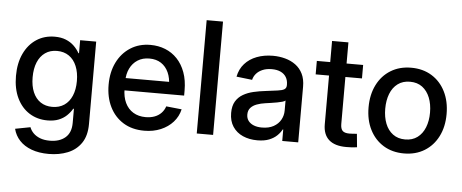

<svg xmlns="http://www.w3.org/2000/svg" viewBox="-57 -872 2957 1228"><g transform="rotate(5 1421.5 -258.0)"><path d="M291 212.9Q227.5 212.9 180.2 195.3Q132.8 177.7 103.3 146Q73.7 114.3 63 71.3L160.2 52.7Q168 73.7 184.8 90.6Q201.7 107.4 227.8 117.7Q253.9 127.9 290.5 127.9Q353 127.9 389.9 96.2Q426.8 64.5 426.8 2V-88.9H422.4Q408.2 -64.5 387 -44.2Q365.7 -23.9 335.7 -12Q305.7 0 264.6 0Q198.7 0 147.7 -32.2Q96.7 -64.5 67.9 -124.3Q39.1 -184.1 39.1 -266.1Q39.1 -348.6 67.9 -409.7Q96.7 -470.7 147.7 -504.2Q198.7 -537.6 265.1 -537.6Q306.2 -537.6 336.7 -525.1Q367.2 -512.7 388.9 -491.7Q410.6 -470.7 424.3 -445.8H428.2V-529.3H531.2V0Q531.2 74.7 499.3 121.8Q467.3 168.9 412.6 190.9Q357.9 212.9 291 212.9ZM287.1 -88.9Q332 -88.9 364 -110.6Q396 -132.3 413.1 -172.4Q430.2 -212.4 430.2 -267.1Q430.2 -321.8 413.3 -362.5Q396.5 -403.3 364.3 -425.8Q332 -448.2 287.1 -448.2Q243.2 -448.2 211.4 -426Q179.7 -403.8 162.8 -363.3Q146 -322.8 146 -267.1Q146 -211.4 163.1 -171.4Q180.2 -131.3 211.9 -110.1Q243.7 -88.9 287.1 -88.9Z M886.7 11.7Q808.1 11.7 751.7 -23.2Q695.3 -58.1 664.8 -119.9Q634.3 -181.6 634.3 -262.2Q634.3 -343.3 665 -405.5Q695.8 -467.8 751.2 -503.2Q806.6 -538.6 879.4 -538.6Q930.7 -538.6 974.6 -521Q1018.6 -503.4 1051.5 -468.8Q1084.5 -434.1 1103 -383.5Q1121.6 -333 1121.6 -267.1V-234.4H686.5V-313.5H1066.9L1019.5 -288.6Q1019.5 -337.4 1002.9 -374Q986.3 -410.6 955.3 -430.9Q924.3 -451.2 879.9 -451.2Q836.4 -451.2 804.7 -430.9Q772.9 -410.6 755.6 -375Q738.3 -339.4 738.3 -293.5V-244.6Q738.3 -192.9 756.3 -154.8Q774.4 -116.7 808.1 -96.2Q841.8 -75.7 887.7 -75.7Q919.9 -75.7 945.3 -85.2Q970.7 -94.7 988 -112.8Q1005.4 -130.9 1013.7 -155.8L1113.3 -145.5Q1102.5 -98.6 1071 -63.5Q1039.6 -28.3 992.2 -8.3Q944.8 11.7 886.7 11.7Z M1328.1 -727.5V0H1223.1V-727.5Z M1612.3 9.8Q1560.5 9.8 1519.5 -8.3Q1478.5 -26.4 1454.6 -62.3Q1430.7 -98.1 1430.7 -150.4Q1430.7 -195.8 1448 -224.6Q1465.3 -253.4 1494.9 -270.5Q1524.4 -287.6 1561.5 -296.1Q1598.6 -304.7 1637.7 -309.1Q1686 -315.4 1715.1 -319.1Q1744.1 -322.8 1757.3 -331.1Q1770.5 -339.4 1770.5 -357.9V-361.8Q1770.5 -389.2 1758.3 -409.4Q1746.1 -429.7 1722.9 -440.7Q1699.7 -451.7 1666 -451.7Q1631.8 -451.7 1606.7 -440.9Q1581.5 -430.2 1566.2 -412.4Q1550.8 -394.5 1545.9 -372.6L1444.8 -384.3Q1454.6 -433.6 1485.1 -467.8Q1515.6 -502 1562.3 -519.8Q1608.9 -537.6 1666 -537.6Q1707 -537.6 1744.6 -527.3Q1782.2 -517.1 1811.5 -495.6Q1840.8 -474.1 1857.7 -439.9Q1874.5 -405.8 1874.5 -357.4V0H1772V-73.7H1768.6Q1757.8 -52.7 1738 -33.7Q1718.3 -14.6 1687.5 -2.4Q1656.7 9.8 1612.3 9.8ZM1634.3 -74.2Q1679.2 -74.2 1709.5 -91.1Q1739.7 -107.9 1755.1 -135.5Q1770.5 -163.1 1770.5 -194.8V-259.3Q1765.1 -254.4 1751.2 -250.2Q1737.3 -246.1 1718.5 -242.7Q1699.7 -239.3 1679.9 -236.3Q1660.2 -233.4 1643.1 -231Q1614.3 -227.1 1589.4 -218Q1564.5 -209 1549.6 -192.4Q1534.7 -175.8 1534.7 -148.9Q1534.7 -125 1547.4 -108.4Q1560.1 -91.8 1582.3 -83Q1604.5 -74.2 1634.3 -74.2Z M2245.1 -529.3V-442.9H1947.8V-529.3ZM2033.7 -665H2138.7V-141.6Q2138.7 -110.8 2151.4 -97.7Q2164.1 -84.5 2195.3 -84.5Q2205.6 -84.5 2219.5 -85.4Q2233.4 -86.4 2243.7 -87.4L2252 -1.5Q2237.3 1 2218.5 2Q2199.7 2.9 2182.6 2.9Q2108.9 2.9 2071.3 -30.8Q2033.7 -64.5 2033.7 -129.9Z M2553.7 11.7Q2478.5 11.7 2422.1 -22.9Q2365.7 -57.6 2334.5 -119.4Q2303.2 -181.2 2303.2 -262.7Q2303.2 -344.7 2334.5 -407Q2365.7 -469.2 2422.1 -503.9Q2478.5 -538.6 2553.7 -538.6Q2628.9 -538.6 2685.3 -503.9Q2741.7 -469.2 2772.9 -407Q2804.2 -344.7 2804.2 -262.7Q2804.2 -181.2 2772.9 -119.4Q2741.7 -57.6 2685.3 -22.9Q2628.9 11.7 2553.7 11.7ZM2553.7 -78.1Q2600.6 -78.1 2632.6 -102.1Q2664.6 -126 2681.2 -167.7Q2697.8 -209.5 2697.8 -262.7Q2697.8 -316.9 2681.2 -358.6Q2664.6 -400.4 2632.6 -424.6Q2600.6 -448.7 2553.7 -448.7Q2507.3 -448.7 2475.1 -424.8Q2442.9 -400.9 2426.5 -358.9Q2410.2 -316.9 2410.2 -262.7Q2410.2 -209.5 2426.5 -167.7Q2442.9 -126 2475.1 -102.1Q2507.3 -78.1 2553.7 -78.1Z"/></g></svg>

Font: Inter 24pt Medium
Style: Regular
Weight: 500
Designer: Rasmus Andersson
Foundry: rsms
Version: Version 4.001;git-66647c0bb